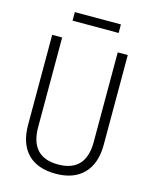

<svg xmlns="http://www.w3.org/2000/svg" viewBox="-127 -944 825 1038"><g transform="rotate(15 285.0 -425.5)"><path d="M497.1 -710.9V-206.5Q496.6 -103.5 441.7 -46.9Q386.7 9.8 285.6 9.8Q183.1 9.8 128.7 -46.1Q74.2 -102.1 74.2 -208.5V-710.9H129.9V-210.4Q129.9 -42 285.6 -42Q439 -42 440.9 -205.6V-710.9ZM418.5 -813.5H160.6V-861.3H418.5Z"/></g></svg>

Font: Roboto Condensed Light
Style: Regular
Weight: 300
Designer: Google
Version: Version 2.134; 2016